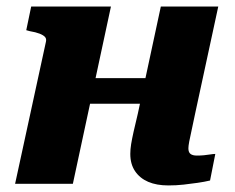

<svg xmlns="http://www.w3.org/2000/svg" viewBox="-20 -560 715 585"><path d="M172 -244H481L499 -322H190ZM26 0H202L318 -540H75L60 -468L71 -465Q89 -462 100.5 -457.5Q112 -453 117 -447.5Q122 -442 120 -433ZM554 -108Q554 -115 556.5 -128.5Q559 -142 564 -164Q569 -186 575 -216L645 -540H470L400 -214Q392 -181 387 -158.5Q382 -136 379.5 -120.5Q377 -105 377 -91Q377 -60 391.5 -38.5Q406 -17 431.5 -6Q457 5 493 5Q517 5 539.5 2.5Q562 0 582.5 -3Q603 -6 620 -10L636 -91Q630 -91 621 -89.5Q612 -88 601.5 -87Q591 -86 580 -86Q567 -86 560.5 -91Q554 -96 554 -108Z"/></svg>

Font: Roboto Serif
Style: Bold Italic
Weight: 700
Italic angle: -10°
Designer: Greg Gazdowicz
Foundry: Commercial Type
Version: Version 1.008